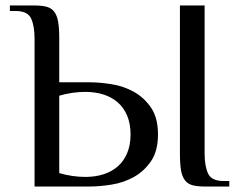

<svg xmlns="http://www.w3.org/2000/svg" viewBox="-20 -680 872 700"><path d="M196 -380H306Q343 -380 387 -373Q431 -366 468.5 -345Q506 -324 531 -287Q556 -250 556 -190Q556 -130 531 -93Q506 -56 468.5 -35Q431 -14 387 -7Q343 0 306 0H106V-540Q106 -585 93.5 -612.5Q81 -640 36 -640H16V-660H106Q132 -660 149.5 -655.5Q167 -651 177.5 -637.5Q188 -624 192 -600.5Q196 -577 196 -540ZM456 -190Q456 -229 443.5 -258.5Q431 -288 409 -307Q387 -326 357 -335.5Q327 -345 291 -345Q268 -345 243.5 -341.5Q219 -338 196 -331V-49Q219 -42 243.5 -38.5Q268 -35 291 -35Q327 -35 357 -44.5Q387 -54 409 -73Q431 -92 443.5 -121.5Q456 -151 456 -190ZM636 -660H726V-120Q726 -75 738.5 -47.5Q751 -20 796 -20H816V0H726Q700 0 682.5 -4.5Q665 -9 654.5 -22.5Q644 -36 640 -59Q636 -82 636 -120Z"/></svg>

Font: Philosopher
Style: Regular
Weight: 400
Designer: Jovanny Lemonad
Foundry: Jovanny Lemonad
Version: Version 1.000